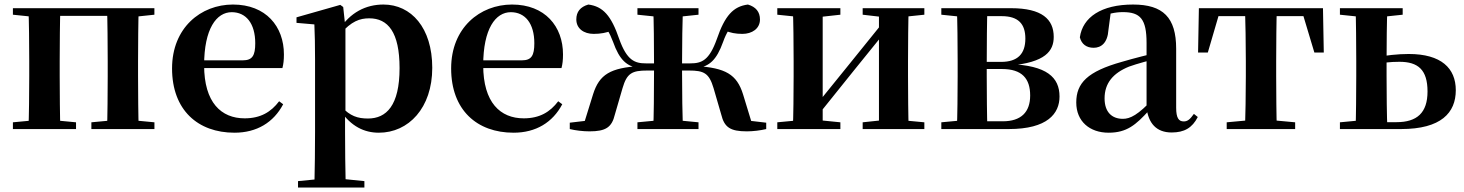

<svg xmlns="http://www.w3.org/2000/svg" viewBox="-20 -572 6488 851"><path d="M105.9 0H247.6C245.6 -50.2 244.6 -165.3 244.6 -234.8V-301.2C244.6 -370.2 245.6 -485.5 247.6 -535.7H105.9C108.6 -485.5 109.6 -370.2 109.6 -301.2V-234.8C109.6 -165.3 108.6 -50.2 105.9 0ZM454.4 0H594.9C592.9 -50.2 591.9 -165.3 591.9 -234.8V-301.2C591.9 -370.2 592.9 -485.5 594.9 -535.7H454.4C456.4 -485.5 457.4 -370.2 457.4 -301.2V-234.8C457.4 -165.3 456.4 -50.2 454.4 0ZM37.2 0H317V-29.9L208.6 -40.2H147L37.2 -29.9ZM385 0H664.5V-29.9L557.1 -40.2H494.5L385 -29.9ZM37.2 -506.8 147 -495.5H176.9V-535.7H37.2ZM525.4 -495.5H557.1L664.3 -506.8V-535.7H525.4ZM176.9 -501.8H525.4V-535.7H176.9Z M1019.2 16.2C1118.4 16.2 1192.6 -29.4 1235.1 -109.9L1217.2 -123.2C1181.5 -75.9 1135.1 -47.5 1064.4 -47.5C960.6 -47.5 884.7 -117.3 884.7 -282.7C884.7 -444.8 939.5 -518 1007.1 -518C1070.5 -518 1111.3 -468.1 1111.3 -380.4C1111.3 -325.7 1098.6 -304.6 1056.4 -304.6H801.1V-270.2H1231.7C1236.4 -288.1 1238.4 -306.2 1238.4 -330.9C1238.4 -454.7 1158.8 -551.9 1012.4 -551.9C870.3 -551.9 742.6 -448.8 742.6 -268.8C742.6 -83.9 857.3 16.2 1019.2 16.2Z M1300.9 259.3H1595.1V230.8L1489.4 220.1H1410L1300.9 230.8ZM1373.4 259.3H1512.4C1510.4 175.6 1509.4 83.5 1509.4 13V-63L1511.1 -75.6V-455L1509.8 -460.8L1501.2 -540.9L1488.2 -550.4L1294.2 -495.2V-470.7L1373.4 -463.8C1375.4 -415.2 1376.4 -374.7 1376.4 -308.7V13.8C1376.4 83.8 1375.4 175.6 1373.4 259.3ZM1659.1 16.2C1790.8 16.2 1895.9 -93.2 1895.9 -271.4C1895.9 -449.4 1802.1 -551.9 1679.6 -551.9C1602.5 -551.9 1531.6 -517.8 1481.5 -437.5H1473.1L1488 -421.1C1537.8 -478.5 1575.2 -490.8 1616.6 -490.8C1699.6 -490.8 1751 -429.4 1751 -270.1C1751 -103.7 1692.1 -46.7 1611.1 -46.7C1565.2 -46.7 1531.8 -57.7 1494.6 -97.8L1476.1 -82.3H1488.3C1536 -11.6 1594.6 16.2 1659.1 16.2Z M2256.2 16.2C2355.4 16.2 2429.6 -29.4 2472.1 -109.9L2454.2 -123.2C2418.5 -75.9 2372.1 -47.5 2301.4 -47.5C2197.6 -47.5 2121.7 -117.3 2121.7 -282.7C2121.7 -444.8 2176.5 -518 2244.1 -518C2307.5 -518 2348.3 -468.1 2348.3 -380.4C2348.3 -325.7 2335.6 -304.6 2293.4 -304.6H2038.1V-270.2H2468.7C2473.4 -288.1 2475.4 -306.2 2475.4 -330.9C2475.4 -454.7 2395.8 -551.9 2249.4 -551.9C2107.3 -551.9 1979.6 -448.8 1979.6 -268.8C1979.6 -83.9 2094.3 16.2 2256.2 16.2Z M2505.4 0C2530.8 6.2 2563.5 10.2 2592.7 10.2C2665.2 10.2 2691.7 -7.8 2705.2 -64.1L2739.3 -181.4C2758.7 -247.9 2781.5 -259.4 2849.1 -259.4H2941V-291.1H2843C2793.8 -291.1 2758.6 -303.8 2724.5 -399.3C2689.1 -503 2652.4 -543.7 2587.7 -551.9C2551.7 -541.5 2534.4 -519.3 2534.4 -485.9C2534.4 -445.3 2567.7 -421.8 2611.4 -421.8C2641.9 -421.8 2667.5 -426.6 2693.6 -436.9L2640.3 -479.7C2668.2 -447.4 2681.5 -428.6 2697.1 -386.8C2726.4 -304.4 2758.5 -278.7 2812.4 -269.4L2814.9 -279.4C2686.1 -270.9 2636.5 -243 2608.6 -153.9L2564.5 -11.8L2657 -46L2505.4 -28.2ZM3376.1 0V-28.2L3224.5 -46L3316.8 -11.8L3273.4 -153.9C3245.7 -243 3195.1 -270.9 3066.3 -279.4L3069.6 -269.4C3124 -278.7 3155.6 -304.4 3185.2 -386.8C3200.2 -428.6 3213.8 -447.4 3241.7 -479.7L3191.9 -436.9C3217.7 -426.6 3239.3 -421.8 3270.5 -421.8C3313.6 -421.8 3348.4 -445.3 3348.4 -485.6C3348.4 -519.3 3330.2 -541.5 3295 -551.9C3230.3 -543.7 3192.9 -503 3157.4 -399.3C3123.3 -303.8 3090.1 -291.1 3039.2 -291.1H2941V-259.4H3033.1C3100.5 -259.4 3122.8 -247.9 3142.7 -181.4L3176.8 -64.1C3190.5 -7.8 3216.7 10.2 3290.3 10.2C3317.8 10.2 3350.4 6.2 3376.1 0ZM2875.2 0H3006.8C3004.8 -50.2 3003 -165.3 3003 -265.4V-283.9C3003 -370.2 3004.8 -485.5 3006.8 -535.7H2875.2C2877.9 -485.5 2878.9 -370.2 2878.9 -283.9V-265.4C2878.9 -165.3 2877.9 -50.2 2875.2 0ZM2805.3 0H3076V-29.9L2969.5 -40.2H2914.5L2805.3 -29.9ZM2805.3 -506.8 2914.5 -495.5H2969.5L3076 -506.8V-535.7H2805.3Z M3425.2 0H3704.8V-29.9L3602.4 -40.2H3534L3425.2 -29.9ZM3803.6 0H4077V-29.9L3968.3 -40.2H3900.5L3803.6 -29.9ZM3493.9 0H3626.4V-535.7H3493.9C3496.6 -485.5 3497.6 -370.2 3497.6 -301.2V-234.8C3497.6 -165.3 3496.6 -50.2 3493.9 0ZM3597.7 -51.6 3763.2 -257.7 3927.5 -460.9H3951.7L3904 -485.4L3733.6 -274.4L3574.4 -77.8H3549.4ZM3875.8 0H4007.6C4005.6 -50.2 4004.6 -165.3 4004.6 -234.8V-301.2C4004.6 -370.2 4005.6 -485.5 4007.6 -535.7H3875.8ZM3425.2 -506.8 3535 -495.5H3602.7L3704.8 -506.8V-535.7H3425.2ZM3803.6 -506.8 3900.8 -495.5H3968.5L4077 -506.8V-535.7H3803.6Z M4152.2 0H4451.3C4623.1 0 4676.1 -68.9 4676.1 -144.2C4676.1 -228.8 4620.3 -282.4 4453.3 -288L4451.8 -281C4615.4 -294.6 4650.4 -347.2 4650.4 -408.4C4650.4 -486.7 4598.4 -535.7 4461.1 -535.7H4152.2V-506.8L4262 -495.5L4288.9 -500.4H4419.9C4493.8 -500.4 4524.7 -465.6 4524.7 -401C4524.7 -332.9 4490.3 -297.7 4416.9 -297.7H4288.9V-266.1H4421.1C4509.9 -266.1 4546 -223.7 4546 -148.7C4546 -74.8 4505.6 -34.4 4424.4 -34.4H4288.9L4262 -40.2L4152.2 -29.9ZM4220.9 0H4356.5C4354.5 -50.2 4353.5 -165.3 4353.5 -234.8V-284.5C4353.5 -370.2 4354.5 -485.5 4356.5 -535.7H4220.9C4223.6 -485.5 4224.6 -370.2 4224.6 -301.2V-234.8C4224.6 -165.3 4223.6 -50.2 4220.9 0Z M4893.6 16.2C4974.4 16.2 5014.5 -18.5 5072.7 -82.4H5107.8L5092.3 -135.5C5024.4 -62.3 4989.2 -45.3 4957 -45.3C4908.3 -45.3 4875.8 -75.1 4875.8 -135.9C4875.8 -202.7 4912.7 -247.7 4984.1 -276.7C5019.3 -289.6 5077.3 -304.9 5131 -318.9V-344.4C5077.7 -331.6 5004.3 -313.4 4952.4 -297.9C4800 -255.1 4750.3 -204.1 4750.3 -117.6C4750.3 -33.9 4810.1 16.2 4893.6 16.2ZM5173.1 15.2C5229.2 15.2 5264.5 -5.4 5288.9 -53.4L5271.7 -67.2C5253.5 -41.2 5242.3 -33.8 5226.7 -33.8C5204.7 -33.8 5193.1 -48.4 5193.1 -94.8V-356.2C5193.1 -494.2 5135.2 -551.9 5002.1 -551.9C4861.4 -551.9 4778.8 -495.7 4766.2 -406.5C4773.9 -376.3 4795.6 -360.2 4827.3 -360.2C4860.7 -360.2 4889.1 -381.6 4892.9 -439.2L4903.1 -516.3L4840.8 -491.2C4888.9 -510.9 4922.8 -518.3 4957 -518.3C5034.1 -518.3 5061.9 -487.8 5061.9 -381.4V-94C5070 -26.4 5104.7 15.2 5173.1 15.2Z M5290.2 -339.1H5333.4L5390.5 -534.2L5324.6 -500.4H5813L5747.1 -534.2L5805.7 -339.1H5847.4L5843.8 -535.7H5293.8ZM5417.1 0H5720.5V-29.9L5609.6 -40.2H5528.7L5417.1 -29.9ZM5498.2 0H5639.4C5637.4 -50.2 5636.4 -165.3 5636.4 -234.8V-301.2C5636.4 -370.2 5637.4 -485.5 5639.4 -535.7H5498.2C5500.2 -485.5 5501.9 -370.2 5501.9 -301.2V-234.8C5501.9 -165.3 5500.2 -50.2 5498.2 0Z M6058.5 0H6189.9C6367.8 0 6432.5 -72.5 6432.5 -172.1C6432.5 -269.8 6367.7 -332.7 6224.1 -332.7C6175 -332.7 6122.2 -326.7 6070.4 -316.8V-285.8C6106.1 -293.8 6140.9 -298.1 6182.8 -298.1C6265.4 -298.1 6307.2 -262.6 6307.2 -166.5C6307.2 -71.9 6260.5 -30.5 6169.5 -30.5H6058.5ZM5988.3 0H6129.4C6126.7 -50.2 6125.7 -165.3 6125.7 -234.8V-301C6125.7 -370.2 6126.7 -485.5 6129.4 -535.7H5988.3C5990.3 -485.5 5991.3 -370.2 5991.3 -301.2V-234.8C5991.3 -165.3 5990.3 -50.2 5988.3 0ZM5918.9 -506.8 6027.3 -495.5H6089.9L6197.1 -506.8V-535.7H5918.9ZM5918.9 0H6060V-40.2H6027.3L5918.9 -29.9Z"/></svg>

Font: Source Han Serif CN VF
Style: Regular
Weight: 250
Designer: Ryoko NISHIZUKA 西塚涼子 (kana & ideographs); Frank Grießhammer (Latin, Greek & Cyrillic); Wenlong ZHANG 张文龙 (bopomofo); San
Foundry: Adobe
Version: Version 2.002;hotconv 1.1.0;makeotfexe 2.6.0